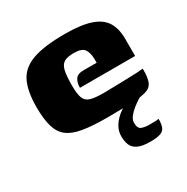

<svg xmlns="http://www.w3.org/2000/svg" viewBox="-139 -522 810 832"><g transform="rotate(-30 266.0 -106.0)"><path d="M272 5Q198 5 150.5 -3Q103 -11 76.5 -31.5Q50 -52 39 -90Q28 -128 28 -187Q28 -267 51 -313.5Q74 -360 131.5 -380.5Q189 -401 292 -401Q373 -401 420.5 -385Q468 -369 488.5 -336Q509 -303 509 -251V-166H233Q233 -191 243.5 -207.5Q254 -224 284 -224H350V-243Q349 -276 336.5 -293Q324 -310 285 -310Q253 -310 236.5 -300.5Q220 -291 214 -265.5Q208 -240 208 -191Q208 -149 216 -128.5Q224 -108 246.5 -101.5Q269 -95 312 -95Q329 -95 359.5 -96Q390 -97 422.5 -97.5Q455 -98 480 -99.5Q505 -101 510 -102V-81Q510 -66 505.5 -47.5Q501 -29 490 -19Q473 -3 421 1Q369 5 272 5ZM382 189Q341 189 319.5 178.5Q298 168 290.5 149.5Q283 131 283 106Q283 83 292.5 64.5Q302 46 316.5 31Q331 16 346.5 6.5Q362 -3 374 -9H454Q445 -6 430 3.5Q415 13 399 25.5Q383 38 371.5 53Q360 68 360 83Q360 111 376 117Q392 123 415 123Q438 123 446.5 122.5Q455 122 457 121.5Q459 121 461 121Q461 144 456 159.5Q451 175 434 182Q417 189 382 189Z"/></g></svg>

Font: Genos Thin ExtraBold
Style: Regular
Weight: 800
Version: Version 1.010